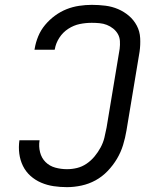

<svg xmlns="http://www.w3.org/2000/svg" viewBox="-20 -763 640 791"><path d="M256 8Q228 8 201 4Q174 0 149.5 -10.5Q125 -21 105.5 -38.5Q86 -56 74.5 -79.5Q63 -103 59.5 -130Q56 -157 60 -185H143Q139 -160 145 -136Q151 -112 167.5 -95.5Q184 -79 207.5 -72.5Q231 -66 256 -66Q277 -66 297.5 -71Q318 -76 336.5 -88.5Q355 -101 369.5 -118.5Q384 -136 394.5 -155.5Q405 -175 410 -195.5Q415 -216 419 -237L473 -562Q475 -578 474 -594Q473 -610 465.5 -623Q458 -636 446 -645.5Q434 -655 420 -660.5Q406 -666 390 -667.5Q374 -669 358 -669Q333 -669 308.5 -664Q284 -659 261.5 -644.5Q239 -630 224.5 -607.5Q210 -585 206 -561L205 -558H122L123 -563Q127 -588 137.5 -613.5Q148 -639 166 -660.5Q184 -682 206.5 -698.5Q229 -715 254 -725Q279 -735 306 -739Q333 -743 358 -743Q387 -743 414.5 -739.5Q442 -736 466.5 -725.5Q491 -715 511 -698Q531 -681 543.5 -657.5Q556 -634 557.5 -606Q559 -578 555 -550L501 -225Q496 -195 487 -165.5Q478 -136 462 -109Q446 -82 423.5 -58.5Q401 -35 373.5 -20Q346 -5 315.5 1.5Q285 8 256 8Z"/></svg>

Font: Iosevka Aile
Style: Italic
Weight: 400
Italic angle: -9°
Designer: Belleve Invis
Foundry: Belleve Invis
Version: Version 28.0.1; ttfautohint (v1.8.4)